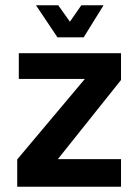

<svg xmlns="http://www.w3.org/2000/svg" viewBox="-20 -705 522 725"><path d="M45 0V-103L324 -435L338 -407H51V-504H437V-403L172 -71L169 -104H437V0ZM197 -564 116 -685H200L244 -623L287 -685H371L296 -564Z"/></svg>

Font: Maven Pro SemiBold
Style: Regular
Weight: 600
Designer: Joe Prince
Foundry: Joe Prince
Version: Version 2.103